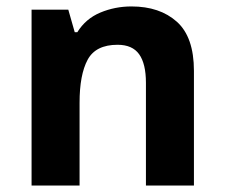

<svg xmlns="http://www.w3.org/2000/svg" viewBox="-20 -576 697 596"><path d="M388 -556Q476 -556 529 -508.5Q582 -461 582 -356V0H433V-319Q433 -378 412 -407.5Q391 -437 345 -437Q277 -437 252 -390.5Q227 -344 227 -257V0H78V-546H192L212 -476H220Q246 -518 291.5 -537Q337 -556 388 -556Z"/></svg>

Font: Noto Sans Telugu
Style: Bold
Weight: 700
Designer: Jelle Bosma - Monotype Design Team
Foundry: Monotype Imaging Inc.
Version: Version 2.005; ttfautohint (v1.8.4.7-5d5b)